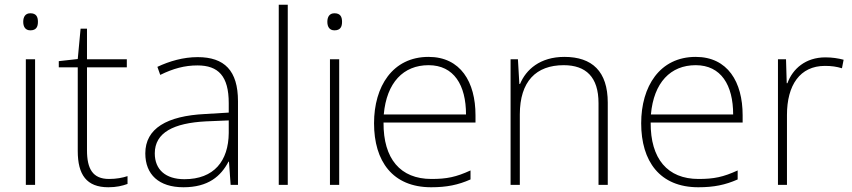

<svg xmlns="http://www.w3.org/2000/svg" viewBox="-20 -780 3595 810"><path d="M108 -724C87 -724 78 -709 78 -688C78 -667 87 -652 108 -652C133 -652 140 -667 140 -688C140 -709 133 -724 108 -724ZM128 -530H89V0H128Z M440 -25C371 -25 347 -68 347 -146V-496H515V-530H347V-659H320L308 -531L228 -522V-496H308V-143C308 -43 345 10 437 10C471 10 496 4 518 -4V-37C497 -30 471 -25 440 -25Z M814 -539C753 -539 695 -522 644 -498L656 -464C711 -491 759 -504 813 -504C901 -504 945 -459 945 -345V-305L845 -299C684 -291 593 -238 593 -133C593 -44 650 10 754 10C859 10 912 -37 944 -98H946L953 0H984V-353C984 -482 927 -539 814 -539ZM849 -268 945 -272V-219C944 -101 883 -24 758 -24C679 -24 633 -64 633 -133C633 -221 713 -261 849 -268Z M1194 0V-760H1156V0Z M1391 -724C1370 -724 1361 -709 1361 -688C1361 -667 1370 -652 1391 -652C1416 -652 1423 -667 1423 -688C1423 -709 1416 -724 1391 -724ZM1411 -530H1372V0H1411Z M1788 -540C1636 -540 1558 -415 1558 -260C1558 -100 1636 10 1799 10C1865 10 1913 0 1965 -23V-61C1904 -33 1865 -25 1800 -25C1669 -25 1597 -110 1598 -263H1986V-294C1986 -434 1923 -540 1788 -540ZM1788 -505C1895 -505 1946 -421 1946 -297H1599C1611 -432 1682 -505 1788 -505Z M2361 -540C2258 -540 2199 -486 2174 -426H2171L2165 -530H2134V0H2173V-297C2173 -437 2242 -505 2358 -505C2452 -505 2505 -455 2505 -345V0H2544V-347C2544 -479 2478 -540 2361 -540Z M2915 -540C2763 -540 2685 -415 2685 -260C2685 -100 2763 10 2926 10C2992 10 3040 0 3092 -23V-61C3031 -33 2992 -25 2927 -25C2796 -25 2724 -110 2725 -263H3113V-294C3113 -434 3050 -540 2915 -540ZM2915 -505C3022 -505 3073 -421 3073 -297H2726C2738 -432 2809 -505 2915 -505Z M3462 -538C3379 -538 3324 -490 3302 -429H3299L3296 -530H3262V0H3300V-295C3300 -421 3355 -502 3460 -502C3488 -502 3509 -499 3532 -492L3539 -528C3516 -534 3491 -538 3462 -538Z"/></svg>

Font: Noto Sans Myanmar UI ExtraLight
Style: Regular
Weight: 200
Designer: Monotype Design Team
Foundry: Monotype Imaging Inc.
Version: Version 2.103